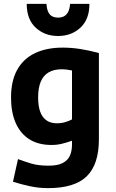

<svg xmlns="http://www.w3.org/2000/svg" viewBox="-20 -784 600 992"><path d="M228 188Q180 188 134 178Q88 168 47 155L73 38Q105 50 141.5 61Q178 72 231 72Q279 72 305.5 57.5Q332 43 342 18.5Q352 -6 352 -36V-57Q324 -47 299 -41Q274 -35 246 -35Q178 -35 131.5 -64.5Q85 -94 61 -149Q37 -204 37 -280Q37 -367 69.5 -424.5Q102 -482 162 -510Q222 -538 304 -538Q348 -538 393.5 -531Q439 -524 491 -510V-64Q491 65 428.5 126.5Q366 188 228 188ZM274 -147Q297 -147 317 -153Q337 -159 352 -167V-420Q336 -423 324 -424.5Q312 -426 298 -426Q258 -426 231 -410Q204 -394 190.5 -362Q177 -330 177 -280Q177 -237 187.5 -207.5Q198 -178 219.5 -162.5Q241 -147 274 -147ZM280 -598Q211 -598 164.5 -641Q118 -684 118 -764H220Q222 -736 230 -720.5Q238 -705 251 -699Q264 -693 280 -693Q296 -693 309 -699Q322 -705 331 -720.5Q340 -736 342 -764H442Q442 -684 395.5 -641Q349 -598 280 -598Z"/></svg>

Font: Ubuntu Sans Mono
Style: Regular
Weight: 400
Monospace: yes
Designer: Dalton Maag Ltd
Foundry: Dalton Maag Ltd
Version: Version 1.006